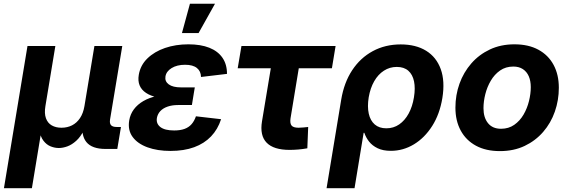

<svg xmlns="http://www.w3.org/2000/svg" viewBox="-40 -775 2960 999"><path d="M-19.5 204.1 103 -535.6H248L196.3 -223.1Q189.9 -185.1 199 -159.9Q208 -134.8 229.2 -122.6Q250.5 -110.4 279.8 -110.4Q310.1 -110.4 334.7 -122.8Q359.4 -135.3 376.2 -160.4Q393.1 -185.5 399.4 -223.1L451.2 -535.6H596.2L532.7 -153.8Q529.3 -133.3 537.6 -123.8Q545.9 -114.3 567.4 -114.3H589.4L570.3 0H509.3Q438.5 0 409.4 -35.9Q380.4 -71.8 391.6 -139.6L399.9 -189H423.8Q415 -134.3 397.2 -98.6Q379.4 -63 356.7 -42.5Q334 -22 310.5 -13.4Q287.1 -4.9 266.1 -4.9Q244.6 -4.9 223.4 -13.4Q202.1 -22 186.3 -42.5Q170.4 -63 164.3 -98.6Q158.2 -134.3 167 -189H190.9L126 204.1Z M847.2 10.3Q778.8 10.3 727.3 -8.5Q675.8 -27.3 649.9 -62.7Q624 -98.1 632.3 -148.4Q637.7 -180.7 656.5 -206.1Q675.3 -231.4 706.1 -249.3Q736.8 -267.1 779.3 -276.4Q821.8 -285.6 875 -285.6H967.8L958.5 -228.5H886.2Q855.5 -228.5 831.8 -220.2Q808.1 -211.9 794.2 -197Q780.3 -182.1 776.4 -161.6Q771.5 -131.8 794.4 -114Q817.4 -96.2 866.2 -96.2Q898.4 -96.2 920.7 -104.5Q942.9 -112.8 957 -129.2Q971.2 -145.5 979.5 -169.9L1110.4 -154.8Q1093.3 -102.1 1058.1 -65.2Q1022.9 -28.3 970.2 -9Q917.5 10.3 847.2 10.3ZM873 -259.8Q820.8 -259.8 782.5 -267.6Q744.1 -275.4 720 -291.5Q695.8 -307.6 686.3 -331.1Q676.8 -354.5 682.1 -385.7Q690.4 -435.5 726.8 -470.9Q763.2 -506.3 818.6 -525.4Q874 -544.4 940.4 -544.4Q1004.4 -544.4 1049.1 -526.6Q1093.8 -508.8 1117.4 -474.6Q1141.1 -440.4 1141.1 -390.6L1005.9 -374.5Q1005.4 -404.3 984.6 -421.1Q963.9 -438 922.9 -438Q880.9 -438 852.8 -420.7Q824.7 -403.3 820.8 -376.5Q816.9 -351.6 838.1 -335.9Q859.4 -320.3 902.3 -320.3H973.6L963.4 -259.8ZM906.7 -603 948.2 -755.4H1078.6L993.2 -603Z M1466.8 4.9Q1383.8 4.9 1347.4 -32.5Q1311 -69.8 1323.2 -143.6L1369.1 -419.9H1196.8L1216.3 -535.6H1706.1L1687 -419.9H1514.6L1471.7 -159.7Q1467.8 -133.8 1476.8 -122.1Q1485.8 -110.4 1513.7 -110.4Q1523.9 -110.4 1538.8 -111.8Q1553.7 -113.3 1563.5 -114.3L1559.1 -3.4Q1535.2 1 1512 2.9Q1488.8 4.9 1466.8 4.9Z M1659.2 204.1 1735.4 -256.8Q1750 -345.2 1792.5 -409.7Q1835 -474.1 1899.7 -509Q1964.4 -543.9 2044.9 -543.9Q2123.5 -543.9 2177 -511Q2230.5 -478 2253.2 -415.5Q2275.9 -353 2261.7 -265.1Q2248 -181.2 2208.7 -119.4Q2169.4 -57.6 2113.5 -23.9Q2057.6 9.8 1993.7 9.8Q1952.6 9.8 1924.8 -3.7Q1897 -17.1 1880.4 -38.3Q1863.8 -59.6 1855.5 -84H1852.1L1804.7 204.1ZM1970.2 -107.4Q2007.8 -107.4 2037.1 -127.7Q2066.4 -147.9 2086.2 -184.1Q2106 -220.2 2113.8 -268.6Q2121.6 -315.9 2114.3 -351.6Q2106.9 -387.2 2084.5 -407Q2062 -426.8 2024.4 -426.8Q1987.8 -426.8 1957.5 -407.2Q1927.2 -387.7 1907 -352.3Q1886.7 -316.9 1878.4 -268.6Q1870.6 -220.2 1878.7 -183.8Q1886.7 -147.5 1909.9 -127.4Q1933.1 -107.4 1970.2 -107.4Z M2561 11.2Q2488.3 11.2 2436.5 -16.8Q2384.8 -44.9 2357.2 -95.7Q2329.6 -146.5 2329.6 -214.8Q2329.6 -280.3 2350.8 -339.6Q2372.1 -398.9 2412.4 -445.1Q2452.6 -491.2 2509.3 -517.8Q2565.9 -544.4 2636.7 -544.4Q2709.5 -544.4 2761.2 -516.4Q2813 -488.3 2840.3 -437.5Q2867.7 -386.7 2867.7 -318.4Q2867.7 -253.4 2846.9 -194.1Q2826.2 -134.8 2786.1 -88.6Q2746.1 -42.5 2689.5 -15.6Q2632.8 11.2 2561 11.2ZM2566.9 -105Q2606.4 -105 2635.7 -125.5Q2665 -146 2684.1 -178.7Q2703.1 -211.4 2712.4 -249.3Q2721.7 -287.1 2721.7 -321.3Q2721.7 -354.5 2711.2 -378.4Q2700.7 -402.3 2680.4 -415.5Q2660.2 -428.7 2630.9 -428.7Q2591.3 -428.7 2562 -408.2Q2532.7 -387.7 2513.7 -355.2Q2494.6 -322.8 2485.1 -284.9Q2475.6 -247.1 2475.6 -211.9Q2475.6 -163.1 2499.3 -134Q2522.9 -105 2566.9 -105Z"/></svg>

Font: Inter 20pt
Style: Bold Italic
Weight: 700
Italic angle: -9.3988°
Version: Version 4.001;git-66647c0bb